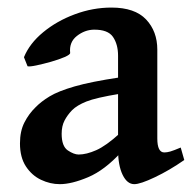

<svg xmlns="http://www.w3.org/2000/svg" viewBox="-20 -463 501 497"><path d="M457 -48.8Q418.5 -22 380.9 -4.2Q343.3 13.7 327.6 13.7Q309.1 13.7 297.4 -10.5Q285.6 -34.7 285.6 -75.7V-318.8Q285.6 -348.1 272.5 -367.4Q259.3 -386.7 222.7 -386.2Q199.2 -385.7 179 -369.9Q158.7 -354 161.6 -326.2Q162.1 -321.8 147.5 -315.4Q132.8 -309.1 112.3 -303.2Q91.8 -297.4 74.2 -293.7Q56.6 -290 51.3 -291.5L42 -314.9Q56.6 -350.6 91.8 -379.6Q127 -408.7 173.6 -426Q220.2 -443.4 268.6 -443.4Q329.1 -443.4 358.2 -412.6Q387.2 -381.8 387.2 -334.5V-104.5Q387.2 -68.4 405.3 -68.4Q412.1 -68.4 420.7 -70.8Q429.2 -73.2 447.8 -81.1ZM290 -220.2Q228 -210 203.6 -200.2Q179.2 -190.4 166.5 -177.7Q154.3 -165 147 -150.9Q139.6 -136.7 139.6 -116.7Q139.6 -84.5 155.5 -73.7Q171.4 -63 183.6 -63Q203.6 -63 229 -74.2Q254.4 -85.4 290 -117.7L293.9 -69.3Q251 -22.5 208.3 -4.4Q165.5 13.7 134.8 13.7Q109.9 13.7 86.2 2.4Q62.5 -8.8 47.1 -32.2Q31.7 -55.7 31.7 -91.8Q31.7 -123.5 43.2 -146Q54.7 -168.5 71.8 -185.1Q86.4 -200.2 108.6 -213.6Q130.9 -227.1 173.1 -239.3Q215.3 -251.5 290 -262.7Z"/></svg>

Font: Namdhinggo SemiBold
Style: Regular
Weight: 600
Designer: Victor Gaultney
Foundry: SIL International
Version: Version 3.001